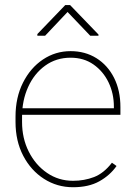

<svg xmlns="http://www.w3.org/2000/svg" viewBox="-20 -744 544 773"><path d="M273.9 9.8Q210 9.8 157.2 -23.9Q104.5 -57.6 73.5 -116.9Q42.5 -176.3 42.5 -252.9V-274.4Q42.5 -351.6 72.5 -411.1Q102.5 -470.7 152.8 -504.4Q203.1 -538.1 264.2 -538.1Q322.8 -538.1 368.2 -509.8Q413.6 -481.4 439.2 -430.7Q464.8 -379.9 464.8 -312.5V-281.7H59.6V-308.1H438.5V-314.5Q438.5 -367.7 417 -412.4Q395.5 -457 356.4 -484.4Q317.4 -511.7 264.2 -511.7Q206.1 -511.7 161.9 -479.7Q117.7 -447.8 93.3 -393.8Q68.8 -339.8 68.8 -274.4V-252.9Q68.8 -187 95.9 -133.3Q123 -79.6 169.4 -47.9Q215.8 -16.1 273.9 -16.1Q319.3 -16.1 358.6 -31.2Q397.9 -46.4 430.7 -88.9L449.2 -75.7Q422.9 -38.1 380.1 -14.2Q337.4 9.8 273.9 9.8ZM376.5 -605V-600.1H343.3L252 -695.8L161.6 -600.1H130.4V-606.9L242.7 -723.6H262.2Z"/></svg>

Font: Heebo Thin
Style: Regular
Weight: 250
Designer: Oded Ezer
Foundry: Ezer Type House
Version: Version 3.100